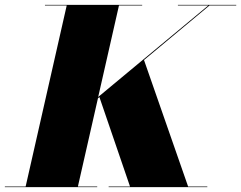

<svg xmlns="http://www.w3.org/2000/svg" viewBox="-65 -770 992 790"><path d="M-45 -2.5H40.5L209.5 -747.5H120V-750H520V-747.5H424.5L339 -371L792 -747.5H667V-750H907V-747.5H797L527.5 -523L709 -2.5H788V0H382V-2.5H470L344 -370.5L338 -365.5L255.5 -2.5H335V0H-45Z"/></svg>

Font: Bodoni* 72pt Fatface
Style: Italic
Weight: 900
Italic angle: -13°
Version: Version 2.3